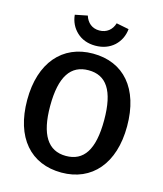

<svg xmlns="http://www.w3.org/2000/svg" viewBox="-133 -1011 957 1124"><g transform="rotate(15 345.5 -449.0)"><path d="M345 -754C391 -754 429 -768 459 -795C488 -822 505 -857 509 -898L433 -913C421 -872 389 -846 345 -846C301 -846 271 -872 258 -913L183 -898C187 -857 204 -822 233 -795C262 -768 300 -754 345 -754ZM346 -706C161 -706 43 -570 43 -345C43 -116 160 15 346 15C530 15 648 -120 648 -346C648 -575 532 -706 346 -706ZM346 -605C453 -605 509 -526 509 -346C509 -165 453 -86 346 -86C237 -86 182 -172 182 -345C182 -525 239 -605 346 -605Z"/></g></svg>

Font: Fira Sans Medium
Style: Regular
Weight: 500
Designer: Carrois Corporate & Edenspiekermann AG
Foundry: Carrois Corporate GbR & Edenspiekermann AG
Version: Version 4.203